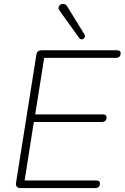

<svg xmlns="http://www.w3.org/2000/svg" viewBox="-20 -962 637 982"><path d="M85 0Q72 0 66 -7Q60 -14 62 -27L166 -682Q168 -694 175 -699.5Q182 -705 193 -705H576Q586 -705 591.5 -701.5Q597 -698 597 -690Q597 -677 590 -671.5Q583 -666 574 -666H206L160 -377H504Q514 -377 519.5 -373.5Q525 -370 525 -362Q525 -349 518 -343.5Q511 -338 502 -338H153L106 -39H470Q480 -39 485.5 -35.5Q491 -32 491 -24Q491 -11 484 -5.5Q477 0 468 0ZM384 -769 285 -907Q279 -915 279.5 -922.5Q280 -930 285 -935Q290 -940 297 -941.5Q304 -943 311.5 -940.5Q319 -938 324 -929L412 -786Q416 -779 414 -773Q412 -767 407 -763.5Q402 -760 395.5 -761Q389 -762 384 -769Z"/></svg>

Font: Nunito ExtraLight
Style: Italic
Weight: 200
Italic angle: -9°
Designer: Vernon Adams
Foundry: Vernon Adams
Version: Version 3.602